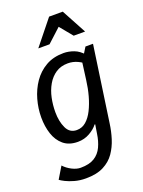

<svg xmlns="http://www.w3.org/2000/svg" viewBox="-176 -813 838 1123"><g transform="rotate(-20 243.5 -251.5)"><path d="M418 -496H465L397 -24Q391 21 377 66Q363 111 337.5 148Q312 185 268.5 207.5Q225 230 158 230Q120 230 88 221Q56 212 34.5 201Q13 190 4 183L48 110Q68 132 96.5 146.5Q125 161 150 161Q204 161 236 141Q268 121 284.5 85.5Q301 50 307 7L316 -49H312Q294 -25 260.5 -6Q227 13 187 13Q132 13 98 -15.5Q64 -44 48.5 -91Q33 -138 33 -194Q33 -250 48.5 -305Q64 -360 95 -405Q126 -450 173 -477Q220 -504 284 -504Q315 -504 347.5 -492Q380 -480 407 -448V-385Q375 -413 346.5 -426Q318 -439 287 -439Q243 -439 211.5 -418Q180 -397 159.5 -361.5Q139 -326 130 -283Q121 -240 121 -195Q121 -138 140.5 -96Q160 -54 204 -54Q237 -54 262 -75.5Q287 -97 305.5 -134Q324 -171 336.5 -216.5Q349 -262 355 -311L369 -417ZM310 -658 225 -580H155L278 -733H363L446 -579H375Z"/></g></svg>

Font: Rosario Medium
Style: Italic
Weight: 500
Italic angle: -8.05°
Version: Version 1.201